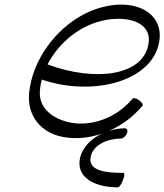

<svg xmlns="http://www.w3.org/2000/svg" viewBox="-20 -572 705 823"><path d="M515 -22C492 -22 469 -18 447 -11C500 -34 550 -70 590 -118C595 -122 589 -133 577 -142C566 -150 553 -154 548 -149C480 -67 375 -30 285 -46C210 -60 145 -106 151 -182C152 -198 155 -214 159 -231C385 -154 645 -227 664 -404C675 -513 572 -569 450 -548C272 -519 122 -348 105 -174C95 -76 156 -2 250 15C303 25 361 20 416 1C372 22 336 57 324 101C302 189 387 231 485 231C491 231 501 217 507 200C514 183 515 169 510 169C437 169 355 162 369 99C379 49 441 22 498 22C508 22 519 12 524 0C529 -12 525 -22 515 -22ZM437 -487C531 -503 623 -476 618 -396C605 -243 383 -221 184 -296C233 -392 329 -469 437 -487Z"/></svg>

Font: Nupuram ExtraLight Oblique
Style: Regular
Weight: 200
Designer: Santhosh Thottingal (santhosh.thottingal@gmail.com)
Foundry: SMC
Version: Version 1.000